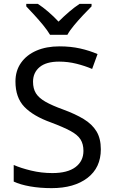

<svg xmlns="http://www.w3.org/2000/svg" viewBox="-20 -964 589 994"><path d="M502 -191Q502 -96 433 -43Q364 10 247 10Q187 10 136 1Q85 -8 51 -24V-110Q87 -94 140.5 -81Q194 -68 251 -68Q330 -68 371 -99Q412 -130 412 -183Q412 -218 397 -242Q382 -266 345 -286Q308 -306 244 -330Q152 -363 106 -411Q60 -459 60 -542Q60 -598 89 -639Q118 -680 169 -702Q220 -724 288 -724Q346 -724 395 -713Q444 -702 485 -684L457 -607Q420 -623 376 -634Q332 -645 286 -645Q219 -645 185 -616.5Q151 -588 151 -541Q151 -505 166 -481Q181 -457 215 -437.5Q249 -418 307 -397Q370 -374 413.5 -347.5Q457 -321 479.5 -284Q502 -247 502 -191ZM239 -784Q226 -806 204 -833Q182 -860 158 -886Q134 -912 116 -931V-944H176Q202 -927 230 -903Q258 -879 283 -852Q310 -879 338 -903Q366 -927 392 -944H454V-931Q435 -912 410.5 -886Q386 -860 363.5 -833Q341 -806 329 -784Z"/></svg>

Font: Noto Sans
Style: Regular
Weight: 400
Designer: Monotype Design Team
Foundry: Monotype Imaging Inc.
Version: Version 1.902